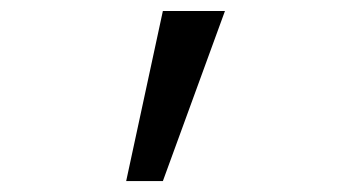

<svg xmlns="http://www.w3.org/2000/svg" viewBox="-20 -833 640 350"><path d="M276.9 -502.9H210L276.9 -813H390.1Z"/></svg>

Font: Cousine
Style: Regular
Weight: 400
Monospace: yes
Designer: Steve Matteson
Foundry: Ascender Corporation
Version: Version 1.20